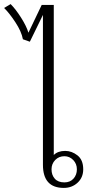

<svg xmlns="http://www.w3.org/2000/svg" viewBox="-88 -909 431 939"><path d="M122 -103V-836L58 -705L24 -717Q17 -755 -13 -800.5Q-43 -846 -68 -870L-36 -889Q-11 -864 15.5 -822Q42 -780 51 -749L116 -885H175V-151Q195 -171 231 -171Q263 -171 291 -149Q319 -127 319 -81Q319 -41 291.5 -15.5Q264 10 224 10Q122 10 122 -103ZM288 -81Q288 -108 270 -126.5Q252 -145 227 -145Q200 -145 182 -126.5Q164 -108 164 -81Q164 -53 180 -35Q196 -17 227 -17Q255 -17 271.5 -35.5Q288 -54 288 -81Z"/></svg>

Font: Taviraj ExtraLight
Style: Regular
Weight: 275
Designer: Katatrad Team
Foundry: CadsonDemak
Version: Version 1.001